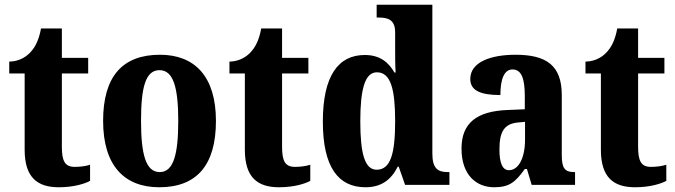

<svg xmlns="http://www.w3.org/2000/svg" viewBox="-20 -780 2848 810"><path d="M228 10C294 10 340 -6 360 -17V-85C342 -79 318 -76 295 -76C253 -76 241 -102 241 -161V-470H352V-536H241V-660H153C145 -615 130 -584 113 -565C96 -544 65 -521 19 -520V-470H84V-148C84 -31 138 10 228 10Z M652 10C809 10 891 -82 891 -270C891 -458 801 -549 655 -549C497 -549 415 -458 415 -270C415 -82 504 10 652 10ZM654 -54C595 -54 575 -129 575 -270C575 -412 594 -484 653 -484C711 -484 732 -412 732 -270C732 -129 712 -54 654 -54Z M1157 10C1223 10 1269 -6 1289 -17V-85C1271 -79 1247 -76 1224 -76C1182 -76 1170 -102 1170 -161V-470H1281V-536H1170V-660H1082C1074 -615 1059 -584 1042 -565C1025 -544 994 -521 948 -520V-470H1013V-148C1013 -31 1067 10 1157 10Z M1522 10C1590 10 1631 -23 1658 -77H1662L1689 0H1876V-54H1868C1826 -54 1804 -71 1804 -132V-760H1569V-706H1577C1615 -706 1647 -698 1647 -644V-585C1647 -547 1647 -504 1649 -474H1644C1620 -516 1584 -548 1519 -548C1407 -548 1342 -460 1342 -267C1342 -75 1407 10 1522 10ZM1569 -64C1519 -64 1500 -132 1500 -268C1500 -402 1519 -475 1570 -475C1629 -475 1647 -402 1647 -269C1647 -135 1629 -64 1569 -64Z M2065 10C2130 10 2155 -13 2194 -67H2203L2223 0H2406V-54H2403C2363 -54 2350 -70 2350 -125V-379C2350 -504 2285 -549 2155 -549C2050 -549 1964 -518 1964 -447C1964 -399 2005 -379 2091 -379C2091 -448 2108 -487 2142 -487C2180 -487 2194 -449 2194 -374V-319L2122 -316C1992 -311 1927 -262 1927 -153C1927 -42 1989 10 2065 10ZM2127 -62C2099 -62 2087 -94 2087 -149C2087 -221 2105 -257 2163 -263L2195 -266V-191C2195 -114 2168 -62 2127 -62Z M2659 10C2725 10 2771 -6 2791 -17V-85C2773 -79 2749 -76 2726 -76C2684 -76 2672 -102 2672 -161V-470H2783V-536H2672V-660H2584C2576 -615 2561 -584 2544 -565C2527 -544 2496 -521 2450 -520V-470H2515V-148C2515 -31 2569 10 2659 10Z"/></svg>

Font: Noto Serif Devanagari Condensed ExtraBold
Style: Regular
Weight: 800
Width: 3
Designer: Universal Thirst, Indian Type Foundry and the Monotype Design Team
Foundry: Monotype Imaging Inc.
Version: Version 2.004